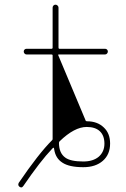

<svg xmlns="http://www.w3.org/2000/svg" viewBox="-20 -733 540 825"><path d="M63.5 69.3Q58.6 65.4 58.6 60.5Q58.6 56.6 60.5 52.7Q145.5 -72.3 204.1 -130.9Q207 -133.8 206.1 -137.7Q206.1 -145.5 206.1 -165V-495.1Q206.1 -499 201.2 -499H93.8Q88.9 -499 85.4 -502.9Q82 -506.8 82 -511.7Q82 -516.6 85.4 -520Q88.9 -523.4 93.8 -523.4H201.2Q206.1 -523.4 206.1 -528.3V-700.2Q206.1 -705.1 209.5 -709Q212.9 -712.9 218.3 -712.9Q223.6 -712.9 227.5 -709Q231.4 -705.1 231.4 -700.2V-528.3Q231.4 -523.4 235.4 -523.4H431.6Q436.5 -523.4 439.9 -520Q443.4 -516.6 443.4 -511.7Q443.4 -506.8 439.9 -502.9Q436.5 -499 431.6 -499H233.4Q228.5 -499 230.5 -495.1L347.7 -215.8Q348.6 -211.9 353.5 -211.9Q398.4 -211.9 425.8 -185.5Q453.1 -160.2 453.1 -116.2Q453.1 -69.3 421.9 -42Q390.6 -14.6 337.9 -14.6Q277.3 -14.6 248 -34.2Q218.8 -52.7 212.9 -90.8L211.9 -96.7Q210.9 -97.7 210 -98.1Q209 -98.6 208 -97.7L204.1 -93.8Q154.3 -42 80.1 66.4Q76.2 72.3 71.3 72.3Q67.4 72.3 63.5 69.3ZM352.5 -187.5Q299.8 -187.5 236.3 -126Q233.4 -123 233.4 -119.1Q233.4 -75.2 260.7 -55.7Q283.2 -39.1 337.9 -39.1Q379.9 -39.1 404.3 -59.6Q428.7 -81.1 428.7 -115.7Q428.7 -150.4 409.2 -168.9Q389.6 -187.5 352.5 -187.5Z"/></svg>

Font: Rounded-X Mgen+ 1m thin
Style: Regular
Weight: 100
Designer: [Source Han Sans]
Ryoko NISHIZUKA  (kana & ideographs); Paul D. Hunt (Latin, Greek & Cyrillic); Wenlong ZHANG  (bopomofo
Version: Version 1.059.20150602